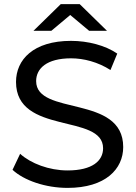

<svg xmlns="http://www.w3.org/2000/svg" viewBox="-20 -907 661 935"><path d="M322 -834 414 -757H501L368 -887H276L143 -757H230ZM156 -512C156 -573 207 -623 326 -623C388 -623 457 -605 518 -566L551 -646C493 -686 408 -708 326 -708C142 -708 58 -616 58 -508C58 -248 482 -356 482 -185C482 -124 430 -77 309 -77C219 -77 130 -111 78 -158L41 -80C97 -28 202 8 309 8C494 8 580 -84 580 -191C580 -448 156 -341 156 -512Z"/></svg>

Font: AWKNG-Font Medium
Style: Regular
Weight: 500
Designer: Awakening Church
Foundry: Awakening Church
Version: Version 1.700;PS 001.700;hotconv 1.0.88;makeotf.lib2.5.64775